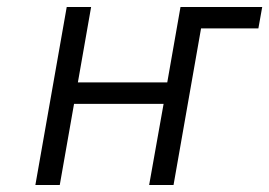

<svg xmlns="http://www.w3.org/2000/svg" viewBox="-20 -531 772 551"><path d="M81.5 0 171.5 -511H241.5L203.5 -294.5H460L498 -511H732.5L721.5 -449.5H557L478 0H408L449.5 -233H192.5L151.5 0Z"/></svg>

Font: Overpass Light
Style: Italic
Weight: 300
Italic angle: -10°
Designer: Delve Withrington, Dave Bailey, Thomas Jockin
Foundry: Delve Fonts LLC
Version: Version 4.000; ttfautohint (v1.8.3)